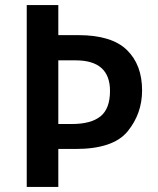

<svg xmlns="http://www.w3.org/2000/svg" viewBox="-20 -734 620 754"><path d="M538 -379Q538 -480 478 -538Q418 -596 288 -596H209V-714H85V0H209V-149H277Q425 -149 481.5 -218.5Q538 -288 538 -379ZM209 -247V-497H277Q412 -497 412 -377Q412 -307 374.5 -277Q337 -247 262 -247Z"/></svg>

Font: Noto Sans Display Medium
Style: Regular
Weight: 500
Designer: Monotype Design Team
Foundry: Monotype Imaging Inc.
Version: Version 1.900